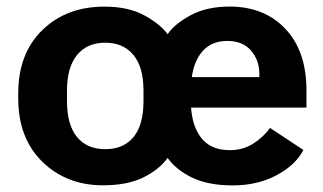

<svg xmlns="http://www.w3.org/2000/svg" viewBox="-20 -550 983 585"><path d="M184.1 -273.7Q184.1 -345.5 215 -382.7Q245.8 -419.9 300.8 -419.9Q355.5 -419.9 386.4 -382.8Q417.2 -345.7 417.2 -273.7V-241.9Q417.2 -169.7 387 -132.6Q356.7 -95.5 300.8 -95.5Q244.9 -95.5 214.5 -132.7Q184.1 -169.9 184.1 -241.9ZM490.7 -446Q467.5 -477.3 419.1 -503.5Q370.6 -529.8 297.9 -529.8Q182.6 -529.8 109.1 -458.5Q35.6 -387.2 35.6 -265.6V-250Q35.6 -128.4 109.3 -56.9Q182.9 14.6 293.5 14.6Q368.2 14.6 416.6 -9.3Q465.1 -33.2 490.7 -68.8Q516.1 -33 565.1 -9Q614 14.9 689.9 14.9Q763.7 14.9 821.9 -15.7Q880.1 -46.4 904.5 -93L802.7 -160.2Q783.9 -133.5 752.4 -113Q720.9 -92.5 679.7 -92.5Q620.1 -92.5 590.8 -132.9Q561.5 -173.3 561.5 -242.4V-273.4Q561.5 -344.2 589.8 -384.8Q618.2 -425.3 672.6 -425.3Q719.5 -425.3 744.9 -395.9Q770.3 -366.5 770.3 -323.7L770 -314.9H516.1V-222.2H913.8V-274.2Q913.8 -394 849.6 -462Q785.4 -530 679.7 -530Q610.8 -530 562 -504.2Q513.2 -478.3 490.7 -446Z"/></svg>

Font: Roboto Flex
Style: Regular
Weight: 400
Designer: Berlow after Robertson
Foundry: Google
Version: Version 3.200;gftools[0.9.32]